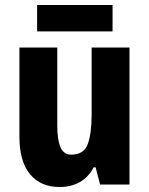

<svg xmlns="http://www.w3.org/2000/svg" viewBox="-20 -741 599 771"><path d="M500 -550V0H382L364 -69H356Q335 -29 300 -9.5Q265 10 220 10Q143 10 100.5 -41.5Q58 -93 58 -191V-550H210V-237Q210 -179 223 -149.5Q236 -120 266 -120Q317 -120 332.5 -162.5Q348 -205 348 -282V-550ZM432 -721V-615H129V-721Z"/></svg>

Font: Noto Sans Arabic UI Cn XBd
Style: Regular
Weight: 800
Width: 3
Designer: Monotype Design Team, Nadine Chahine and Nizar Qandah
Foundry: Monotype Imaging Inc.
Version: Version 2.010; ttfautohint (v1.8.4.7-5d5b)